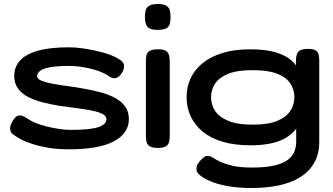

<svg xmlns="http://www.w3.org/2000/svg" viewBox="-20 -728 1660 958"><path d="M322 17Q268 17 223 9.5Q178 2 143.5 -9Q109 -20 84.5 -33Q60 -46 46 -57Q33 -67 31 -81Q29 -95 35.5 -110Q42 -125 53 -138Q67 -156 85 -151.5Q103 -147 122 -133Q135 -124 158 -114.5Q181 -105 211 -97.5Q241 -90 272.5 -85Q304 -80 333 -80Q432 -80 471.5 -94Q511 -108 511 -133Q511 -147 496 -156.5Q481 -166 455 -172.5Q429 -179 397.5 -183.5Q366 -188 333 -192.5Q300 -197 270 -201Q230 -208 191 -218Q152 -228 120.5 -244Q89 -260 70 -286Q51 -312 51 -350Q51 -393 79 -425Q107 -457 167.5 -474.5Q228 -492 324 -492Q358 -492 394.5 -486.5Q431 -481 466 -473Q501 -465 529.5 -454.5Q558 -444 575 -432Q598 -419 599 -400Q600 -381 586 -361Q573 -342 558 -338.5Q543 -335 526 -346Q506 -361 473 -373Q440 -385 400.5 -392Q361 -399 323 -399Q261 -399 227 -392Q193 -385 179 -373.5Q165 -362 165 -349Q165 -334 187.5 -325Q210 -316 245.5 -309.5Q281 -303 321 -298Q361 -293 396 -286Q437 -279 477.5 -268.5Q518 -258 551 -241Q584 -224 603.5 -198Q623 -172 623 -133Q623 -63 548.5 -23Q474 17 322 17Z M767 10Q739 10 726.5 1.5Q714 -7 711 -20.5Q708 -34 708 -51V-423Q708 -439 711 -452.5Q714 -466 727 -474Q740 -482 768 -482Q796 -482 808 -474Q820 -466 823.5 -452Q827 -438 827 -421V-50Q827 -33 823.5 -19.5Q820 -6 807.5 2Q795 10 767 10ZM767 -579Q737 -579 724 -587.5Q711 -596 707 -611Q703 -626 703 -644Q703 -663 707 -677Q711 -691 724.5 -699.5Q738 -708 768 -708Q797 -708 810.5 -699Q824 -690 827.5 -675.5Q831 -661 831 -642Q831 -625 827.5 -610Q824 -595 810.5 -587Q797 -579 767 -579Z M1236 210Q1170 210 1118.5 201Q1067 192 1031.5 177Q996 162 978 146.5Q960 131 960 118Q960 109 963 98.5Q966 88 977 76Q992 60 999.5 55Q1007 50 1018 50Q1029 50 1042.5 59Q1056 68 1079 79Q1102 90 1140 99Q1178 108 1239 108Q1292 108 1332.5 101Q1373 94 1401 79Q1429 64 1443.5 39Q1458 14 1458 -23L1457 -434Q1459 -464 1473 -474Q1487 -484 1516 -484Q1543 -484 1555 -476.5Q1567 -469 1570 -455.5Q1573 -442 1573 -426V-21Q1573 40 1548 84Q1523 128 1478 156Q1433 184 1371.5 197Q1310 210 1236 210ZM1230 -3Q1150 -3 1090 -21Q1030 -39 990.5 -72Q951 -105 931 -148.5Q911 -192 911 -243Q911 -293 930.5 -336Q950 -379 990 -412Q1030 -445 1089.5 -463.5Q1149 -482 1229 -482Q1306 -482 1358.5 -466Q1411 -450 1442 -419Q1473 -388 1487 -343.5Q1501 -299 1501 -242Q1501 -166 1474.5 -112.5Q1448 -59 1388.5 -31Q1329 -3 1230 -3ZM1241 -106Q1318 -106 1363.5 -125Q1409 -144 1429 -175.5Q1449 -207 1449 -243Q1449 -280 1429 -311Q1409 -342 1363.5 -360Q1318 -378 1240 -378Q1163 -378 1118 -359.5Q1073 -341 1053 -310.5Q1033 -280 1033 -243Q1033 -206 1053 -175Q1073 -144 1119 -125Q1165 -106 1241 -106Z"/></svg>

Font: Fredoka Expanded Medium
Style: Regular
Weight: 500
Width: 7
Designer: Ben Nathan
Foundry: Milena B. Brandão, Ben Nathan
Version: Version 2.001